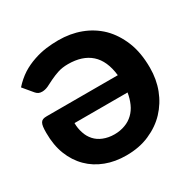

<svg xmlns="http://www.w3.org/2000/svg" viewBox="-165 -901 1070 1073"><g transform="rotate(-30 370.5 -365.0)"><path d="M533.7 -293H191.4Q191.4 -258.8 202.1 -227.5Q211.4 -197.8 232.4 -174.3Q252.4 -151.9 283.2 -139.6Q315.9 -126.5 354.5 -126.5Q391.6 -126.5 423.8 -138.7Q453.6 -149.4 477.1 -171.9Q500 -193.8 513.7 -224.6Q527.8 -256.3 533.7 -293ZM83.5 -553.7 32.2 -615.2Q65.4 -652.3 104.5 -677.7Q141.1 -700.7 184.6 -715.3Q224.6 -729 266.1 -734.4Q304.7 -739.3 343.3 -739.3Q420.9 -739.3 486.3 -714.8Q553.2 -689.9 603.5 -641.1Q652.8 -592.3 682.6 -519Q711.4 -447.8 711.4 -350.1Q711.4 -275.9 687 -211.9Q662.1 -147 615.7 -97.7Q570.3 -49.3 502.9 -20Q437.5 8.8 353.5 8.8Q280.8 8.8 222.2 -13.7Q161.6 -36.6 119.1 -79.1Q75.2 -122.6 51.3 -183.6Q27.3 -244.6 27.3 -324.2Q27.3 -349.1 29.3 -363.3Q31.2 -378.4 37.1 -388.2Q42 -396.5 51.8 -400.4Q60.5 -403.8 76.2 -403.8H534.7Q523.9 -501.5 470.2 -549.3Q417 -596.7 324.2 -596.7Q286.6 -596.7 257.3 -586.9Q234.4 -579.6 205.6 -565.9L162.6 -544.4Q142.6 -535.2 123 -535.2Q109.4 -535.2 100.1 -540Q90.3 -545.4 83.5 -553.7Z"/></g></svg>

Font: Lato-ExtraBold
Style: Regular
Weight: 500
Designer: Lukasz Dziedzic with Adam Twardoch and Botio Nikoltchev
Foundry: tyPoland Lukasz Dziedzic
Version: ""